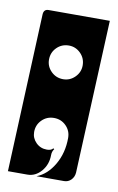

<svg xmlns="http://www.w3.org/2000/svg" viewBox="-63 -528 341 556"><g transform="rotate(10 107.5 -250.0)"><path d="M61 -349Q61 -329 75.5 -314.5Q90 -300 111 -300Q131 -300 145.5 -314.5Q160 -329 160 -349Q160 -370 145.5 -384.5Q131 -399 111 -399Q90 -399 75.5 -384.5Q61 -370 61 -349ZM0 -10 20 -475Q21 -490 35 -490H215L195 -40Q194 -27 185.5 -18.5Q177 -10 165 -10H84Q115 -22 135 -56.5Q155 -91 155 -135Q155 -156 140.5 -170.5Q126 -185 105 -185Q84 -185 69.5 -170.5Q55 -156 55 -135Q55 -117 68 -104Q81 -91 100 -91Q113 -91 118 -98L121 -96Q115 -88 115 -78Q115 -50 98 -30Q81 -10 57 -10Z"/></g></svg>

Font: PrimecolorCV1
Style: Medium
Weight: 500
Designer: gluk
Foundry: gluk
Version: Version 0.672